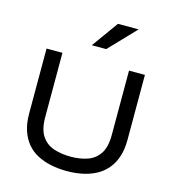

<svg xmlns="http://www.w3.org/2000/svg" viewBox="-129 -1002 1010 1120"><g transform="rotate(15 376.0 -442.5)"><path d="M577 -261V-649H673V-257Q673 -199 658.5 -155Q644 -111 617 -79Q590 -47 553.5 -27.5Q517 -8 472.5 1.5Q428 11 378 11Q326 11 281 1.5Q236 -8 198.5 -27.5Q161 -47 134.5 -79Q108 -111 93.5 -155Q79 -199 79 -257V-649H175V-261Q175 -186 202.5 -146Q230 -106 276 -91Q322 -76 378 -76Q432 -76 477 -91Q522 -106 549.5 -146Q577 -186 577 -261ZM329 -736 444 -896H569L416 -736Z"/></g></svg>

Font: Syne Med Modified
Style: Regular
Weight: 500
Designer: Lucas Descroix
Foundry: Bonjour Monde
Version: Version 2.200